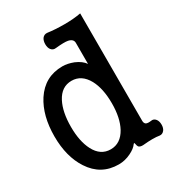

<svg xmlns="http://www.w3.org/2000/svg" viewBox="-178 -824 857 944"><g transform="rotate(-30 250.0 -352.0)"><path d="M333 -605.5V-486.3Q316.4 -510.7 279.3 -526.4Q246.1 -539.1 217.8 -539.1Q117.2 -539.1 61.5 -454.1Q11.7 -377 11.7 -259.8Q11.7 -144.5 61.5 -68.4Q117.2 17.6 217.8 17.6Q253.9 17.6 287.1 1Q317.4 -13.7 330.1 -32.2Q334 -37.1 335.9 -35.2Q336.9 -34.2 337.9 -28.3Q339.8 -16.6 343.8 -11.7Q351.6 -3.9 369.1 -4.9Q398.4 -7.8 421.9 -7.8Q445.3 -7.8 461.9 -4.9Q477.5 -2.9 488.3 -16.6Q497.1 -28.3 497.1 -46.9Q497.1 -66.4 488.3 -78.1Q477.5 -91.8 461.9 -88.9Q442.4 -85.9 432.6 -90.8Q423.8 -96.7 423.8 -110.4V-720.7Q382.8 -712.9 330.1 -712.9Q278.3 -712.9 236.3 -718.8Q218.8 -720.7 208 -707Q199.2 -694.3 199.2 -674.8Q199.2 -655.3 208 -643.6Q218.8 -629.9 236.3 -632.8Q285.2 -637.7 304.7 -633.8Q333 -627.9 333 -605.5ZM220.7 -455.1Q277.3 -455.1 309.6 -396.5Q337.9 -343.8 337.9 -259.8Q337.9 -177.7 309.6 -125Q277.3 -66.4 220.7 -66.4Q163.1 -66.4 132.8 -125Q105.5 -177.7 105.5 -259.8Q105.5 -343.8 132.8 -396.5Q163.1 -455.1 220.7 -455.1Z"/></g></svg>

Font: GungsuhChe
Style: Regular
Weight: 400
Monospace: yes
Version: Version 2.21